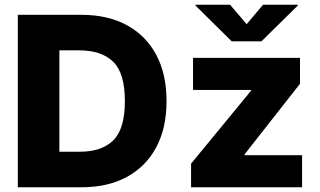

<svg xmlns="http://www.w3.org/2000/svg" viewBox="-20 -790 1352 810"><path d="M324.2 0H55.2V-727.5H323.7Q434.6 -727.5 515.1 -683.8Q595.7 -640.1 639.2 -558.6Q682.6 -477.1 682.6 -363.8Q682.6 -250 639.2 -168.7Q595.7 -87.4 515.4 -43.7Q435.1 0 324.2 0ZM230.5 -149.9H316.9Q409.2 -149.9 458 -198Q506.8 -246.1 506.8 -363.8Q506.8 -481.4 457.5 -529.5Q408.2 -577.6 314 -577.6H230.5ZM786.1 0V-99.6L1039.1 -407.2V-410.6H794.4V-545.9H1245.6V-436.5L1011.7 -138.7V-135.3H1254.4V0ZM950.7 -770 1020.5 -688 1089.8 -770H1236.3V-766.6L1083 -615.7H957.5L804.7 -766.6V-770Z"/></svg>

Font: Inter Extra Bold
Style: Regular
Weight: 800
Designer: Rasmus Andersson
Foundry: rsms
Version: Version 4.000;git-3c8e0fc